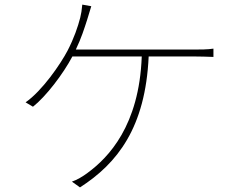

<svg xmlns="http://www.w3.org/2000/svg" viewBox="-20 -790 1040 833"><path d="M309 -575C333 -625 346 -667 358 -704L376 -763L337 -770C335 -746 332 -729 328 -713C318 -674 301 -624 273 -570C242 -511 163 -396 91 -346L123 -327C179 -371 254 -469 294 -545H595C584 -244 450 -106 360 -40C339 -24 313 -9 292 -2L327 23C489 -81 611 -236 625 -545H823C846 -545 881 -544 906 -543V-579C881 -575 847 -575 823 -575Z"/></svg>

Font: Noto Sans CJK Thin
Style: Regular
Weight: 100
Designer: Ryoko NISHIZUKA (kana & ideographs); Paul D. Hunt (Latin, Greek & Cyrillic); Wenlong ZHANG (bopomofo); Sandoll Communica
Foundry: Adobe Systems Incorporated
Version: Version 1.000;PS 1;hotconv 1.0.78;makeotf.lib2.5.61930